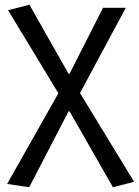

<svg xmlns="http://www.w3.org/2000/svg" viewBox="-20 -576 585 809"><path d="M10 199 226 -183 14 -533 104 -556 269 -265H273L414 -543H510L317 -184L545 190L456 213L273 -107H269L103 213Z"/></svg>

Font: Kinto Sans
Style: Regular
Weight: 400
Designer: Authors: Ryoko NISHIZUKA  (kana & ideographs); Paul D. Hunt (Latin, Greek & Cyrillic); Wenlong ZHANG  (bopomofo); Sandol
Foundry: Adobe Systems Incorporated, ookami Inc.
Version: Version 0.001